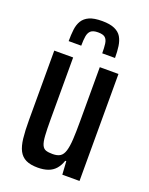

<svg xmlns="http://www.w3.org/2000/svg" viewBox="-136 -780 668 860"><g transform="rotate(20 198.0 -350.0)"><path d="M152 8Q117 8 95.5 -2.5Q74 -13 62.5 -35Q51 -57 47 -92.5Q43 -128 43 -178V-510H133V-215Q133 -166 135 -137Q137 -108 143.5 -94Q150 -80 162 -76Q174 -72 194 -72Q217 -72 230 -80.5Q243 -89 249.5 -110Q256 -131 258 -165.5Q260 -200 260 -252V-510H349V0H267L263 -63H258Q250 -39 236 -23Q222 -7 201 0.5Q180 8 152 8ZM200 -708Q237 -708 259.5 -698Q282 -688 292.5 -670Q303 -652 306.5 -627.5Q310 -603 310 -572H249Q249 -599 246.5 -617.5Q244 -636 234 -645Q224 -654 200 -654Q176 -654 165.5 -644.5Q155 -635 152 -617Q149 -599 149 -572H89Q89 -602 92 -627Q95 -652 106 -670Q117 -688 139 -698Q161 -708 200 -708Z"/></g></svg>

Font: Saira ExtraCondensed SemiBold
Style: Regular
Weight: 600
Width: 2
Designer: Hector Gatti with collaboration of the Omnibus-Type team
Foundry: Omnibus-Type
Version: Version 1.101